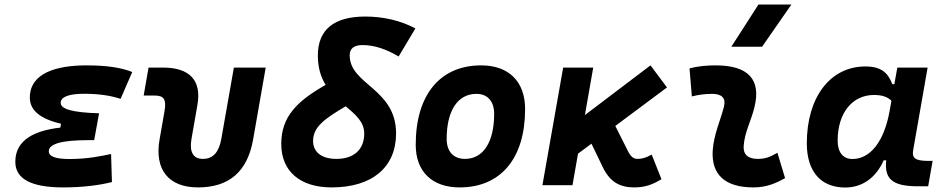

<svg xmlns="http://www.w3.org/2000/svg" viewBox="-20 -815 4142 845"><path d="M258.3 9.8C343.3 9.8 416 0.5 472.7 -13.7L468.8 -137.2C422.9 -127.9 368.7 -115.2 284.2 -115.2C224.6 -115.2 194.8 -126.5 194.8 -149.4C194.8 -182.1 252.4 -198.2 369.1 -198.2H394.5L416 -316.4C297.9 -319.8 247.1 -335 247.1 -362.3C247.1 -389.6 285.6 -402.3 349.6 -402.3C412.6 -402.3 465.3 -395 510.7 -379.9L562 -498C512.7 -518.1 446.3 -527.3 360.8 -527.3C228.5 -527.3 111.3 -493.7 111.3 -385.3C111.3 -329.6 157.2 -291.5 248.5 -270.5L245.6 -253.4C134.3 -240.7 47.4 -200.7 47.4 -103C47.4 -27.3 117.7 9.8 258.3 9.8Z M851.1 9.8C988.3 9.8 1068.8 -59.6 1093.8 -200.2L1149.4 -517.6H1009.3L954.1 -204.1C943.8 -145.5 918 -115.7 873 -115.7C830.6 -115.7 812.5 -145.5 822.8 -204.1L848.6 -351.6C868.2 -460.4 815.9 -517.6 697.3 -517.6H633.8L612.3 -394.5H661.6C701.7 -394.5 712.9 -376.5 704.1 -326.2L682.1 -200.2C659.2 -68.4 722.2 9.8 851.1 9.8Z M1439.5 9.8C1617.7 9.8 1723.1 -78.6 1723.1 -228C1723.1 -425.8 1519 -441.9 1519 -571.3C1519 -602.1 1538.1 -616.7 1576.2 -616.7C1632.3 -616.7 1686.5 -594.7 1734.4 -566.4L1808.1 -689.9C1744.6 -724.1 1667.5 -742.2 1587.4 -742.2C1448.7 -742.2 1378.9 -683.6 1378.9 -570.8C1378.9 -516.1 1392.6 -474.6 1413.1 -441.4C1284.7 -368.7 1217.8 -299.8 1217.8 -181.6C1217.8 -61.5 1300.3 9.8 1439.5 9.8ZM1501.5 -347.2C1544.9 -310.5 1583 -278.8 1583 -227.1C1583 -157.2 1537.6 -115.7 1460.9 -115.7C1396 -115.7 1357.9 -145 1357.9 -194.8C1357.9 -255.4 1406.7 -291.5 1501.5 -347.2Z M2002.9 9.8C2184.1 9.8 2291 -118.2 2291 -335C2291 -456.1 2219.2 -527.3 2097.7 -527.3C1916.5 -527.3 1809.6 -397.5 1809.6 -177.7C1809.6 -60.1 1881.3 9.8 2002.9 9.8ZM2026.4 -115.7C1975.6 -115.7 1945.8 -148.4 1945.8 -203.6C1945.8 -328.1 1994.6 -401.9 2076.7 -401.9C2126 -401.9 2154.8 -369.1 2154.8 -314C2154.8 -189.5 2106.9 -115.7 2026.4 -115.7Z M2367.2 0H2499.5L2523.9 -138.7L2583 -182.6L2633.8 -77.6C2665.5 -12.2 2710.4 9.8 2771.5 9.8C2814.9 9.8 2849.1 -0.5 2891.1 -26.4L2848.1 -134.8C2824.2 -121.1 2806.6 -115.7 2785.6 -115.7C2766.6 -115.7 2754.9 -127 2741.7 -153.8L2688 -260.7L2915.5 -430.2L2842.8 -527.3L2554.2 -308.6L2590.8 -517.6H2458.5Z M3401.4 -142.6C3367.7 -123 3347.2 -115.7 3314.9 -115.7C3272 -115.7 3250.5 -134.8 3252.9 -172.4C3257.3 -234.9 3285.6 -281.2 3300.8 -345.2C3330.1 -465.3 3272.9 -527.3 3129.9 -527.3C3091.3 -527.3 3052.7 -524.4 3014.6 -513.7L3024.9 -390.6C3054.7 -398.4 3084.5 -401.9 3114.3 -401.9C3157.7 -401.9 3175.8 -382.3 3166 -345.2C3151.9 -288.1 3121.1 -222.7 3116.7 -153.3C3109.9 -46.4 3170.9 9.8 3295.9 9.8C3353 9.8 3395 -8.3 3435.1 -31.2ZM3198.7 -609.4H3334L3462.9 -794.9H3317.9Z M3916 -444.3H3907.2C3889.2 -490.7 3862.8 -522.5 3788.6 -522.5C3633.8 -522.5 3530.8 -387.2 3530.8 -184.1C3530.8 -60.5 3592.3 10.3 3699.7 10.3C3774.9 10.3 3835.4 -32.7 3869.1 -109.4H3880.4C3871.1 -25.9 3909.2 4.9 4020.5 4.9H4064.9L4084.5 -106.9H4065.9C4004.9 -106.9 3993.2 -120.6 3999 -154.8L4062.5 -517.6H3929.2ZM3826.2 -397C3866.2 -397 3887.7 -386.7 3903.3 -371.6L3895 -325.7C3871.1 -191.9 3810.1 -115.2 3731.4 -115.2C3690.4 -115.2 3666.5 -144.5 3666.5 -196.3C3666.5 -316.9 3730.5 -397 3826.2 -397Z"/></svg>

Font: Cascadia Code
Style: Bold Italic
Weight: 700
Italic angle: -10°
Monospace: yes
Designer: Aaron Bell
Foundry: Saja Typeworks
Version: Version 2404.023